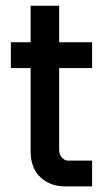

<svg xmlns="http://www.w3.org/2000/svg" viewBox="-20 -663 371 683"><path d="M210.9 0Q158.7 0 123.8 -32.5Q88.9 -64.9 88.9 -125V-420.9H18.6V-512.7H88.9V-642.6H190.4V-512.7H307.6V-420.9H190.4V-129.9Q190.4 -114.3 200 -103Q209.5 -91.8 220.7 -91.8H307.6V0Z"/></svg>

Font: Kay Pho Du
Style: Bold
Weight: 700
Designer: Victor Gaultney, Khu Oo Reh
Foundry: SIL International
Version: Version 3.000